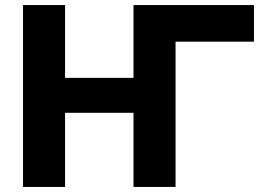

<svg xmlns="http://www.w3.org/2000/svg" viewBox="-20 -733 1051 753"><path d="M503.6 0Q503.6 -57.6 503.6 -111.6Q503.6 -165.5 503.6 -232.4V-474.4Q503.6 -543.6 503.6 -599Q503.6 -654.4 503.6 -713H976V-569.6Q923.9 -569.6 864.7 -569.6Q805.5 -569.6 725.2 -569.6H599.8L668.5 -687Q668.5 -628.4 668.5 -573Q668.5 -517.6 668.5 -448.4V-232.4Q668.5 -165.5 668.5 -111.6Q668.5 -57.6 668.5 0ZM70.3 0Q70.3 -57.6 70.3 -111.6Q70.3 -165.5 70.3 -232.4V-474.4Q70.3 -543.6 70.3 -599Q70.3 -654.4 70.3 -713H235.2Q235.2 -654.4 235.2 -599Q235.2 -543.6 235.2 -474.4V-232.4Q235.2 -165.5 235.2 -111.6Q235.2 -57.6 235.2 0ZM189.9 -290.5V-427.7H551.9V-290.5Z"/></svg>

Font: Commissioner Thin
Style: Regular
Weight: 100
Designer: Kostas Bartsokas
Foundry: Kostas Bartsokas
Version: Version 1.001;gftools[0.9.23]